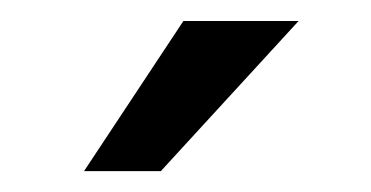

<svg xmlns="http://www.w3.org/2000/svg" viewBox="-20 -770 354 183"><path d="M264.6 -750 133.3 -606.9H60.1L154.8 -750Z"/></svg>

Font: Heebo
Style: Regular
Weight: 400
Designer: Oded Ezer
Foundry: Meir Sadan
Version: Version 2.001; ttfautohint (v1.5.14-ce02) -l 8 -r 50 -G 200 